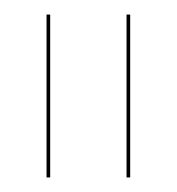

<svg xmlns="http://www.w3.org/2000/svg" viewBox="-20 -772 243 264"><path d="M49 -752V-528H44V-752ZM159 -752V-528H154V-752Z"/></svg>

Font: Hepta Slab Hairline
Style: Regular
Weight: 400
Designer: Michael LaGattuta
Foundry: Michael LaGattuta
Version: Version 1.100; ttfautohint (v1.8) -l 8 -r 50 -G 200 -x 14 -D